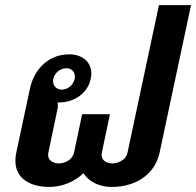

<svg xmlns="http://www.w3.org/2000/svg" viewBox="-20 -720 764 748"><path d="M204.2 -320.8H210C266.7 -320.8 320.8 -354.2 333.3 -412.5C335 -420 335.8 -426.7 335.8 -433.3C335.8 -480 299.2 -508.3 250 -508.3C160 -508.3 110 -439.2 96.7 -375L43.3 -125C40.8 -114.2 40 -103.3 40 -93.3C40 -29.2 90.8 8.3 173.3 8.3C220.8 8.3 270 -11.7 305 -45C326.7 -11.7 367.5 8.3 415 8.3C510 8.3 583.3 -40.8 601.7 -125L724.2 -700H599.2L476.7 -125C470 -95.8 439.2 -83.3 417.5 -83.3C398.3 -83.3 375.8 -93.3 375.8 -115.8C375.8 -119.2 375.8 -121.7 376.7 -125L408.3 -275H300L268.3 -125C261.7 -95.8 230.8 -83.3 209.2 -83.3C190 -83.3 167.5 -93.3 167.5 -115.8C167.5 -119.2 167.5 -121.7 168.3 -125L203.3 -291.7C205.8 -302.5 205.8 -312.5 204.2 -320.8ZM220.8 -370.8C200.8 -370.8 186.7 -385 186.7 -403.3C186.7 -406.7 186.7 -409.2 187.5 -412.5C192.5 -435.8 215 -454.2 238.3 -454.2C258.3 -454.2 271.7 -440.8 271.7 -421.7C271.7 -418.3 271.7 -415.8 270.8 -412.5C265.8 -389.2 244.2 -370.8 220.8 -370.8Z"/></svg>

Font: BoonHome
Style: Bold Oblique
Weight: 700
Italic angle: -12°
Designer: Sungsit Sawaiwan
Foundry: Sungsit Sawaiwan
Version: Version 0.2